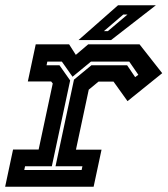

<svg xmlns="http://www.w3.org/2000/svg" viewBox="-22 -708 636 728"><path d="M-2.5 0 27.5 -141H124.5L178 -391.5L172 -399H83.5L113.5 -540H240L265.5 -500L312.5 -540H507L593 -430.5L461.5 -324.5L408.5 -398.5H351.5L314.5 -368L266 -140.5H363L333 0ZM70 -63.5H287.5L290.5 -77.5H188.5L258.5 -406L324.5 -460.5H460L490.5 -415.5L502.5 -424.5L468 -474.5H323L253 -417L212.5 -474.5H157.5L154.5 -460.5H203.5L244 -403L174.5 -77.5H73ZM275.5 -556 425.5 -688H569L399 -556ZM372 -590H387L461.5 -653H445.5Z"/></svg>

Font: Tourney Thin
Style: Bold Italic
Weight: 700
Italic angle: -12°
Version: Version 1.015